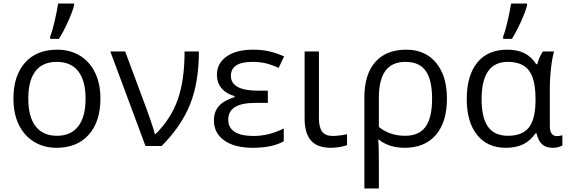

<svg xmlns="http://www.w3.org/2000/svg" viewBox="-20 -826 3215 1086"><path d="M313 -606Q337 -643 363.5 -701Q390 -759 399 -795V-806H309Q302 -763 289.5 -708Q277 -653 264 -620V-606ZM303 -545Q187 -545 121.5 -471.5Q56 -398 56 -268Q56 -184 86 -121Q117 -58 172.5 -24Q228 10 300 10Q416 10 482 -64Q548 -138 548 -268Q548 -352 518 -414.5Q488 -477 432.5 -511Q377 -545 303 -545ZM301 -476Q381 -476 422.5 -423Q464 -370 464 -268Q464 -165 422.5 -111.5Q381 -58 302 -58Q223 -58 181.5 -111.5Q140 -165 140 -268Q140 -371 180.5 -423.5Q221 -476 301 -476Z M894 0Q1005 -111 1055 -235.5Q1105 -360 1105 -535H1024Q1024 -372 985.5 -263Q947 -154 860 -68H856Q849 -96 829 -153.5Q809 -211 795 -247L688 -535H604L803 0Z M1286 -397Q1286 -476 1408 -476Q1447 -476 1479 -469Q1511 -462 1556 -442L1587 -507Q1539 -528 1499 -536.5Q1459 -545 1410 -545Q1317 -545 1262 -506.5Q1207 -468 1207 -403Q1207 -358 1233 -327Q1259 -296 1307 -282V-277Q1245 -257 1217.5 -225.5Q1190 -194 1190 -145Q1190 -73 1248.5 -31.5Q1307 10 1410 10Q1520 10 1585 -27V-99Q1537 -76 1496.5 -66.5Q1456 -57 1414 -57Q1343 -57 1307 -80.5Q1271 -104 1271 -149Q1271 -244 1423 -244H1495V-313H1441Q1286 -313 1286 -397Z M1703 -155Q1703 -72 1739 -31Q1775 10 1852 10Q1876 10 1901.5 5.5Q1927 1 1943 -5V-67Q1926 -63 1902.5 -60Q1879 -57 1862 -57Q1821 -57 1802.5 -81Q1784 -105 1784 -157V-535H1703Z M2278 -545Q2164 -545 2102.5 -475Q2041 -405 2041 -275V240H2123V97Q2123 -9 2119 -36H2123Q2181 10 2269 10Q2383 10 2445.5 -63Q2508 -136 2508 -268Q2508 -397 2446.5 -471Q2385 -545 2278 -545ZM2424 -268Q2424 -160 2387 -109Q2350 -58 2272 -58Q2184 -58 2123 -108V-273Q2123 -375 2160 -425.5Q2197 -476 2274 -476Q2352 -476 2388 -425Q2424 -374 2424 -268Z M2875 -606Q2899 -643 2925.5 -701Q2952 -759 2961 -795V-806H2871Q2864 -763 2851.5 -708Q2839 -653 2826 -620V-606ZM3009 -72H3015Q3024 -30 3046 -10Q3068 10 3107 10Q3137 10 3161 -3V-61Q3143 -56 3131 -56Q3090 -56 3090 -112V-326Q3090 -384 3097 -443.5Q3104 -503 3114 -535H3051Q3031 -507 3019 -463H3013Q2986 -505 2946.5 -525Q2907 -545 2849 -545Q2739 -545 2679.5 -472Q2620 -399 2620 -266Q2620 -136 2678.5 -63Q2737 10 2841 10Q2899 10 2939.5 -10Q2980 -30 3009 -72ZM2704 -265Q2704 -476 2852 -476Q2935 -476 2972 -427Q3009 -378 3009 -267V-260Q3009 -153 2972 -105.5Q2935 -58 2853 -58Q2776 -58 2740 -109.5Q2704 -161 2704 -265Z"/></svg>

Font: OpenSansMMV
Style: Regular
Weight: 400
Designer: Steve Matteson
Foundry: Ascender Corporation
Version: Version 4.000